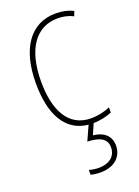

<svg xmlns="http://www.w3.org/2000/svg" viewBox="-148 -601 656 905"><g transform="rotate(-20 180.5 -148.5)"><path d="M306 145C306 99 276 69 220 63L243 10C274 10 311 2 336 -9V-35C307 -22 273 -15 241 -15C125 -15 77 -117 77 -258C77 -422 144 -512 251 -512C278 -512 305 -507 329 -494L338 -518C312 -531 284 -537 250 -537C126 -537 51 -435 51 -258C51 -106 103 -2 218 9L185 82C244 84 281 100 281 145C281 192 244 217 195 217C179 217 161 214 146 210V234C161 238 179 240 195 240C262 240 306 203 306 145Z"/></g></svg>

Font: Noto Sans Ethiopic Condensed Thin
Style: Regular
Weight: 100
Width: 3
Designer: Monotype Design Team
Foundry: Monotype Imaging Inc.
Version: Version 2.102